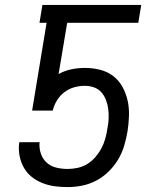

<svg xmlns="http://www.w3.org/2000/svg" viewBox="-20 -755 640 783"><path d="M256 8Q229 8 203 4.5Q177 1 153 -8.5Q129 -18 109.5 -33.5Q90 -49 77.5 -71Q65 -93 60 -118.5Q55 -144 58 -171L59 -175H142L141 -169Q140 -146 148 -125Q156 -104 172.5 -90Q189 -76 211 -71Q233 -66 256 -66Q276 -66 297 -70.5Q318 -75 336.5 -86.5Q355 -98 369.5 -115Q384 -132 394 -151Q404 -170 409.5 -190Q415 -210 418 -231Q422 -250 423 -270Q424 -290 421.5 -309.5Q419 -329 412.5 -346.5Q406 -364 394 -378Q382 -392 364 -398.5Q346 -405 326 -405Q304 -405 282.5 -399Q261 -393 242.5 -379Q224 -365 212 -345Q200 -325 195 -304H111L170 -662H141L153 -735H556L544 -662H254L219 -453Q244 -467 271.5 -472.5Q299 -478 326 -478Q358 -478 388 -470.5Q418 -463 441.5 -445Q465 -427 479.5 -400.5Q494 -374 500.5 -344.5Q507 -315 506 -282.5Q505 -250 500 -219Q495 -190 486.5 -161Q478 -132 462 -105Q446 -78 423 -55.5Q400 -33 372.5 -18.5Q345 -4 315 2Q285 8 256 8Z"/></svg>

Font: Iosevka Curly Extended
Style: Italic
Weight: 400
Width: 7
Italic angle: -9°
Monospace: yes
Designer: Belleve Invis
Foundry: Belleve Invis
Version: Version 11.1.0; ttfautohint (v1.8.3)